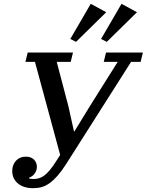

<svg xmlns="http://www.w3.org/2000/svg" viewBox="-20 -973 768 1005"><path d="M154 12Q103 12 73.5 -13Q44 -38 44 -78Q44 -110 63.5 -131.5Q83 -153 115 -153Q142 -153 157.5 -138Q173 -123 173 -99Q173 -82 162.5 -66Q152 -50 132 -43V-40Q139 -36 155 -36Q170 -36 184 -40Q198 -44 212 -54.5Q226 -65 241.5 -83.5Q257 -102 275 -131L295 -162L163 -649H113L125 -698H362L350 -649H277L338 -417L367 -286H370L449 -415L596 -649H523L535 -698H728L716 -649H666L326 -114Q303 -78 282 -54Q261 -30 240.5 -15Q220 0 199 6Q178 12 154 12ZM348 -769 455 -953 536 -909 378 -754ZM509 -769 616 -953 697 -909 539 -754Z"/></svg>

Font: IBM Plex Serif Medm
Style: Italic
Weight: 500
Italic angle: -14°
Designer: Mike Abbink, Paul van der Laan, Pieter van Rosmalen
Foundry: Bold Monday
Version: Version 3.001